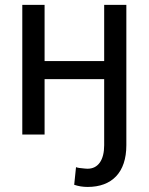

<svg xmlns="http://www.w3.org/2000/svg" viewBox="-20 -548 606 782"><path d="M70.8 -528.3V0H161.6V-225.6H404.3V43.5C404.3 103.5 379.9 139.2 336.9 139.2L327.1 138.7C307.6 137.2 294.9 135.3 289.6 132.8L282.2 204.6C299.3 210.4 317.4 213.4 336.9 213.4C436 213.4 494.6 154.3 494.6 43.5V-528.3H404.3V-299.3H161.6V-528.3Z"/></svg>

Font: Roboto
Style: Regular
Weight: 400
Designer: Google
Version: Version 2.137; 2017